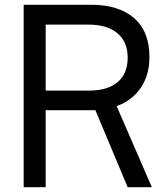

<svg xmlns="http://www.w3.org/2000/svg" viewBox="-20 -783 700 803"><path d="M615 0H514L379 -322H363H171V0H79V-763H363Q476 -763 540.5 -707.5Q605 -652 605 -545Q605 -469 569 -416Q533 -363 468 -339ZM351 -404Q430 -404 472 -439.5Q514 -475 514 -542Q514 -608 471 -644Q428 -680 351 -680H171V-404Z"/></svg>

Font: Open Sauce One
Style: Regular
Weight: 400
Designer: Alfredo Marco Pradil
Foundry: Creative Sauce Fz LLC
Version: Version 1.477